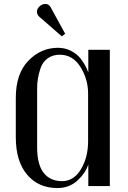

<svg xmlns="http://www.w3.org/2000/svg" viewBox="-20 -942 646 972"><path d="M536 0H427V-110Q414 -67 372.5 -28.5Q331 10 271 10Q175 10 117.5 -57.5Q60 -125 60 -247V-446Q60 -569 123.5 -634.5Q187 -700 273 -700Q309 -700 338.5 -685Q368 -670 386 -648Q415 -611 427 -575V-690H536ZM426 -227V-468Q426 -542 387 -603.5Q348 -665 283 -665Q246 -665 220.5 -646Q195 -627 185 -596Q168 -545 168 -497V-197Q168 -109 201 -67Q234 -25 294 -25Q354 -25 390 -85.5Q426 -146 426 -227ZM178 -858Q167 -869 167 -883Q167 -897 180 -909.5Q193 -922 210 -922Q227 -922 236 -906L310 -771L293 -758Z"/></svg>

Font: Trochut
Style: Regular
Weight: 400
Designer: Andreu Balius
Foundry: Andreu Balius
Version: Version 1.001